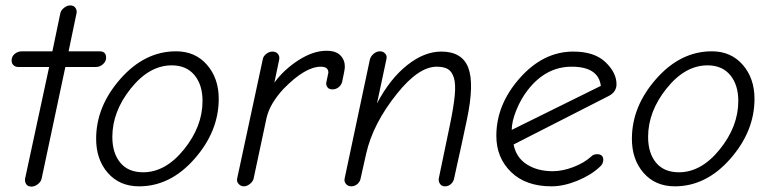

<svg xmlns="http://www.w3.org/2000/svg" viewBox="-20 -684 2851 711"><path d="M97 7Q83 7 77 -2Q71 -11 73 -23L162 -436H47Q37 -436 30 -442.5Q23 -449 23 -460Q23 -475 34.5 -484.5Q46 -494 62 -494H174L203 -633Q205 -645 216.5 -654.5Q228 -664 240 -664Q254 -664 260 -654Q266 -644 263 -633L234 -494H349Q373 -494 373 -470Q373 -457 361.5 -446.5Q350 -436 336 -436H222L134 -22Q131 -10 119.5 -1.5Q108 7 97 7Z M495 6Q423 6 379.5 -43.5Q336 -93 336 -170Q336 -290 426 -392Q516 -494 632 -494Q703 -494 746.5 -444Q790 -394 790 -318Q790 -198 700.5 -96Q611 6 495 6ZM510 -46Q593 -46 661.5 -131Q730 -216 730 -310Q730 -370 700 -406Q670 -442 616 -442Q533 -442 464.5 -356.5Q396 -271 396 -177Q396 -117 425.5 -81.5Q455 -46 510 -46Z M858 -22 953 -464Q955 -476 966 -484.5Q977 -493 989 -493Q1002 -493 1009 -484.5Q1016 -476 1014 -464L996 -378Q1032 -427 1086 -461.5Q1140 -496 1189 -496Q1224 -496 1240.5 -479Q1257 -462 1257 -437Q1257 -426 1247 -381Q1244 -369 1234 -361Q1224 -353 1211 -353Q1198 -353 1192.5 -361Q1187 -369 1188 -377Q1196 -413 1196 -415Q1196 -437 1168 -437Q1110 -437 1030 -355Q979 -300 967 -247L919 -22Q916 -11 905 -2.5Q894 6 883 6Q872 6 864 -2.5Q856 -11 858 -22Z M1281 6Q1269 6 1261.5 -2.5Q1254 -11 1256 -22L1350 -465Q1354 -477 1364.5 -485.5Q1375 -494 1387 -494Q1399 -494 1406.5 -485.5Q1414 -477 1411 -465L1376 -301Q1424 -392 1487.5 -442.5Q1551 -493 1614 -493Q1691 -493 1714 -433.5Q1737 -374 1709 -241Q1698 -188 1687.5 -140.5Q1677 -93 1671.5 -68.5Q1666 -44 1662 -25Q1660 -12 1650.5 -3Q1641 6 1628 6Q1616 6 1609.5 -3Q1603 -12 1605 -24Q1625 -122 1646 -221Q1660 -288 1664 -331Q1668 -374 1660.5 -397Q1653 -420 1638 -428.5Q1623 -437 1597 -437Q1530 -437 1450 -337Q1361 -226 1336 -115L1316 -26Q1314 -12 1304 -3Q1294 6 1281 6Z M2022 6Q1927 6 1872.5 -47Q1818 -100 1818 -181Q1818 -297 1905 -395Q1992 -493 2103 -493Q2181 -493 2222 -454Q2263 -415 2263 -372Q2263 -343 2233 -328L1882 -149Q1891 -101 1930.5 -75.5Q1970 -50 2027 -50Q2063 -50 2103.5 -65.5Q2144 -81 2170 -105Q2178 -113 2191 -113Q2214 -113 2214 -92Q2214 -77 2201 -66Q2168 -35 2117.5 -14.5Q2067 6 2022 6ZM1875 -203 2205 -366Q2196 -437 2097 -437Q2001 -437 1934 -350Q1909 -318 1892 -276Q1875 -234 1875 -203Z M2479 6Q2407 6 2363.5 -43.5Q2320 -93 2320 -170Q2320 -290 2410 -392Q2500 -494 2616 -494Q2687 -494 2730.5 -444Q2774 -394 2774 -318Q2774 -198 2684.5 -96Q2595 6 2479 6ZM2494 -46Q2577 -46 2645.5 -131Q2714 -216 2714 -310Q2714 -370 2684 -406Q2654 -442 2600 -442Q2517 -442 2448.5 -356.5Q2380 -271 2380 -177Q2380 -117 2409.5 -81.5Q2439 -46 2494 -46Z"/></svg>

Font: Comic Neue
Style: Italic
Weight: 400
Italic angle: -12°
Designer: Craig Rozynski
Foundry: Craig Rozynski
Version: Version 2.003